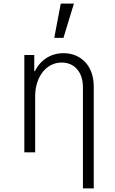

<svg xmlns="http://www.w3.org/2000/svg" viewBox="-20 -845 640 1065"><path d="M115 0H175V-310Q175 -351 186 -385.5Q197 -420 216.5 -445Q236 -470 263 -484Q290 -498 322 -498Q376 -498 408 -460.5Q440 -423 440 -360V200H500V-365Q500 -407 488 -441Q476 -475 454 -499Q432 -523 401 -536.5Q370 -550 332 -550Q291 -550 257 -534Q223 -518 199 -489.5Q175 -461 161.5 -420.5Q148 -380 148 -330L178 -450H170V-540H115ZM390 -825H317L281 -635H332Z"/></svg>

Font: CommitMonoV143 ExtLt
Style: Regular
Weight: 200
Monospace: yes
Designer: Eigil Nikolajsen
Foundry: Eigil Nikolajsen
Version: Version 1.143